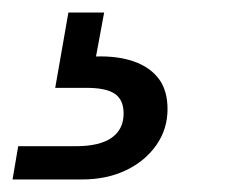

<svg xmlns="http://www.w3.org/2000/svg" viewBox="-109 -27 358 306"><path d="M-89 259 -80 206H12Q50 206 69 192.5Q88 179 88 154Q88 132 74 122.5Q60 113 29 113H-21L0 -7H57L44 63Q79 62 104.5 71Q130 80 144 98.5Q158 117 158 147Q158 179 140 204.5Q122 230 91.5 244.5Q61 259 22 259Z"/></svg>

Font: DM Sans 24pt
Style: Italic
Weight: 400
Italic angle: -10°
Designer: Colophon Foundry, Jonny Pinhorn
Foundry: Colophon Foundry
Version: Version 4.004;gftools[0.9.30]